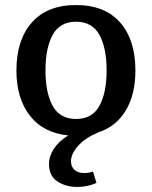

<svg xmlns="http://www.w3.org/2000/svg" viewBox="-20 -525 602 760"><path d="M402 -246Q402 -335 373.5 -387Q345 -439 281 -439Q217 -439 188.5 -387Q160 -335 160 -246Q160 -158 188.5 -106Q217 -54 281 -54Q345 -54 373.5 -106Q402 -158 402 -246ZM174 125Q174 93 193 64Q212 35 250 11Q151 1 98 -67.5Q45 -136 45 -246Q45 -367 106 -436Q167 -505 281 -505Q395 -505 455.5 -436Q516 -367 516 -246Q516 -151 477.5 -87Q439 -23 366 0H367Q317 21 289 52.5Q261 84 261 113Q261 135 275 147.5Q289 160 315 160Q332 160 348 154L362 199Q326 215 287 215Q240 215 207 193Q174 171 174 125Z"/></svg>

Font: Andada Pro SemiBold
Style: Regular
Weight: 600
Designer: Carolina Giovagnoli
Foundry: Huerta Tipografica
Version: Version 3.005